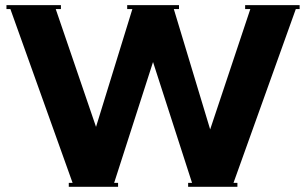

<svg xmlns="http://www.w3.org/2000/svg" viewBox="-20 -720 1180 740"><path d="M350.1 -231 490.2 -685.1H470.2V-700.2H669.9V-685.1H649.9L790 -221.2L944.8 -685.1H924.8V-700.2H1134.8V-685.1H1120.1L879.9 -15.1H895V0H705.1V-15.1H720.2L569.8 -481L419.9 -15.1H435.1V0H245.1V-15.1H259.8L20 -685.1H4.9V-700.2H214.8V-685.1H194.8Z"/></svg>

Font: Copperplate CC
Style: Bold
Weight: 700
Designer: indestructible type*
Foundry: Cowboy Collective
Version: Version 1.000